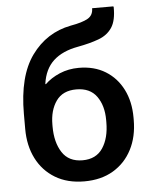

<svg xmlns="http://www.w3.org/2000/svg" viewBox="-54 -804 679 860"><g transform="rotate(-5 285.5 -374.0)"><path d="M291 10.3Q214.8 10.3 160.2 -22.7Q105.5 -55.7 76.2 -113.5Q46.9 -171.4 46.9 -246.6V-314.5Q46.9 -483.9 113.5 -576.2Q180.2 -668.5 290 -689.9Q343.3 -699.2 367.9 -713.4Q392.6 -727.5 392.6 -759.3H487.8L489.3 -756.3Q490.2 -695.8 469.2 -664.1Q448.2 -632.3 408.4 -617.7Q368.7 -603 313.5 -592.8Q243.7 -580.1 203.6 -543.2Q163.6 -506.3 154.3 -440.4L156.2 -438Q183.6 -464.8 223.4 -481.7Q263.2 -498.5 309.6 -498.5Q378.9 -498.5 429.2 -467.5Q479.5 -436.5 507.1 -381.8Q534.7 -327.1 534.7 -255.4V-245.1Q534.7 -169.4 505.1 -112.1Q475.6 -54.7 421.1 -22.2Q366.7 10.3 291 10.3ZM291 -84.5Q352.1 -84.5 381.8 -129.2Q411.6 -173.8 411.6 -245.1V-255.4Q411.6 -319.8 381.6 -361.6Q351.6 -403.3 290 -403.3Q229 -403.3 199.5 -361.6Q169.9 -319.8 169.9 -255.4V-246.6Q169.9 -175.3 199.5 -129.9Q229 -84.5 291 -84.5Z"/></g></svg>

Font: Roboto Slab Medium
Style: Regular
Weight: 500
Designer: Google
Version: Version 2.001; ttfautohint (v1.8.3)